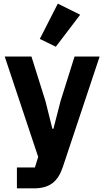

<svg xmlns="http://www.w3.org/2000/svg" viewBox="-20 -836 574 1056"><path d="M287 -579 421 -755 298 -816 199 -622ZM390 -525 313 -280 274 -128H268L230 -280L153 -525H6L190 27L172 85H73V200H165C255 200 299 162 326 81L528 -525Z"/></svg>

Font: Braiins Sans
Style: Bold
Weight: 700
Designer: Mike Abbink, Paul van der Laan, Pieter van Rosmalen, Jiri Chlebus, Lubos Buracinsky
Foundry: Bold Monday, Sudetype
Version: Version 1.000;hotconv 1.0.109;makeotfexe 2.5.65596